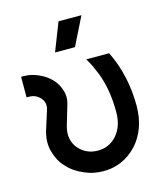

<svg xmlns="http://www.w3.org/2000/svg" viewBox="-108 -781 745 874"><g transform="rotate(-15 265.0 -344.0)"><path d="M20 -500V-403H33Q63 -403 84 -380Q105 -357 95 -324L67 -236Q51 -182 64 -137Q70 -115 80.5 -95Q91 -75 107 -59Q122 -42 141 -29Q160 -16 182 -7Q204 3 226.5 7.5Q249 12 272 12Q365 12 430 -57Q493 -126 494 -236Q494 -380 435 -500H327Q339 -481 348.5 -460.5Q358 -440 366 -420Q381 -381 389 -334.5Q397 -288 397 -233Q397 -167 361 -125Q325 -85 272 -85Q217 -85 182 -125Q145 -169 164 -233L191 -324Q197 -344 196 -362Q195 -380 188 -398Q177 -427 156.5 -447.5Q136 -468 107 -482Q88 -491 70 -495.5Q52 -500 33 -500ZM198 -567H292L358 -700H250Z"/></g></svg>

Font: Unageo
Style: Medium
Weight: 500
Designer: Richard Sepsi
Foundry: Richard Sepsi
Version: Version 2.000